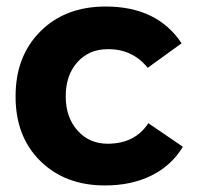

<svg xmlns="http://www.w3.org/2000/svg" viewBox="-20 -563 603 589"><path d="M301.8 5.9Q179.7 5.9 103.5 -69.3Q27.3 -144.5 27.8 -268.1Q27.8 -390.6 104 -466.8Q180.2 -543 304.2 -543Q462.4 -543 537.1 -430.2L433.1 -355Q386.2 -413.1 310.1 -412.1Q252.9 -412.1 217.3 -372.1Q181.6 -332 181.6 -267.6Q181.6 -203.1 217.8 -162.6Q253.9 -122.1 310.1 -122.1Q394 -122.1 435.1 -185.1L541 -112.8Q506.8 -55.7 445.3 -24.9Q383.8 5.9 301.8 5.9Z"/></svg>

Font: TruenoSBd
Style: Demi
Weight: 600
Designer: Julieta Ulanovsky
Foundry: Julieta Ulanovsky
Version: Version 3.001b